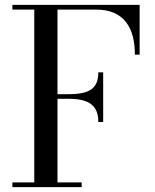

<svg xmlns="http://www.w3.org/2000/svg" viewBox="-20 -770 638 790"><path d="M31 -19.5V0H316V-19.5H216.5V-363.5H261.5C348.5 -363.5 384.5 -335 384.5 -268H404.5V-472.5H384.5C384.5 -405.5 348.5 -382.5 261.5 -382.5H216.5V-730.5H376C493 -730.5 535 -652 535 -545H554.5V-750H31V-730.5H121V-19.5Z"/></svg>

Font: Bodoni* 11
Style: Regular
Weight: 400
Version: Version 2.3